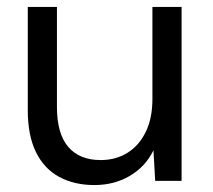

<svg xmlns="http://www.w3.org/2000/svg" viewBox="-20 -521 613 553"><path d="M252 12Q194 12 150.5 -11.5Q107 -35 83.5 -83Q60 -131 60 -204V-501H144V-213Q144 -136 176.5 -98Q209 -60 270 -60Q313 -60 346.5 -80.5Q380 -101 399.5 -140.5Q419 -180 419 -236V-501H503V0H427L422 -88Q399 -41 354 -14.5Q309 12 252 12Z"/></svg>

Font: DVN - DM Sans
Style: Regular
Weight: 400
Designer: Colophon Foundry, Jonny Pinhorn
Foundry: Colophon Foundry
Version: Version 4.004;gftools[0.9.30]